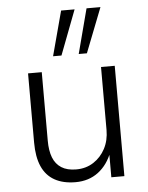

<svg xmlns="http://www.w3.org/2000/svg" viewBox="-54 -812 666 865"><g transform="rotate(-5 278.5 -380.0)"><path d="M253 8Q197 8 158.5 -13.5Q120 -35 101 -78Q82 -121 82 -186V-499H144V-189Q144 -144 156 -113Q168 -82 194 -65.5Q220 -49 261 -49Q305 -49 339 -71Q373 -93 392.5 -130Q412 -167 412 -214V-499H474V0H415V-116H421Q399 -57 356 -24.5Q313 8 253 8ZM317 -566 370 -768H433L354 -566ZM201 -566 255 -768H316L239 -566Z"/></g></svg>

Font: Nunitoga
Style: Light
Weight: 300
Designer: Vernon Adams
Foundry: Vernon Adams
Version: Version 1.0